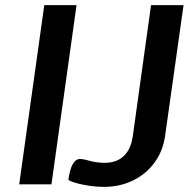

<svg xmlns="http://www.w3.org/2000/svg" viewBox="-20 -720 766 750"><path d="M153 -700H279L181 0H55ZM247 -17Q258 -99 293 -99Q304 -99 322 -94Q354 -84 389 -84Q436 -84 464 -111Q492 -138 499 -190L570 -700H697L625 -190Q617 -131 584 -85.5Q551 -40 499.5 -15Q448 10 386 10Q347 10 305 1.5Q263 -7 247 -17Z"/></svg>

Font: Krub SemiBold
Style: Italic
Weight: 600
Italic angle: -8°
Designer: Ekaluck Peanpanawate
Foundry: Cadson Demak Co.,Ltd.
Version: Version 1.000; ttfautohint (v1.6)